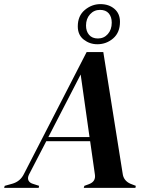

<svg xmlns="http://www.w3.org/2000/svg" viewBox="-42 -913 721 933"><path d="M-22 0 -19 -10 17 -20Q57 -31 75 -69L379 -660H460L554 -70Q558 -35 592 -20L618 -10L616 0H365L368 -10L390 -18Q425 -31 419 -66L396 -227H183L99 -65Q91 -49 96 -37Q101 -25 117 -20L148 -10L146 0ZM350 -551 193 -247H393ZM431 -698Q394 -698 365 -720.5Q336 -743 336 -785Q336 -836 370 -864.5Q404 -893 446 -893Q487 -893 514 -870Q541 -847 541 -807Q541 -755 508 -726.5Q475 -698 431 -698ZM434 -726Q463 -726 482 -747.5Q501 -769 501 -803Q501 -831 486.5 -848Q472 -865 444 -865Q415 -865 395.5 -843.5Q376 -822 376 -789Q376 -761 391 -743.5Q406 -726 434 -726Z"/></svg>

Font: DeepMind Serif Display
Style: Italic
Weight: 400
Italic angle: -12°
Designer: Frank Grießhammer / Modifications: Colophon Foundry
Foundry: Colophon Foundry
Version: Version 5.003; ttfautohint (v1.8.2)